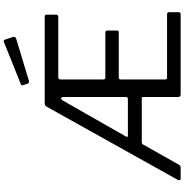

<svg xmlns="http://www.w3.org/2000/svg" viewBox="1 -1007 1006 1048"><g transform="rotate(-90 504.0 -483.0)"><path d="M949.5 -74.1Q961.3 -74.1 961.3 -63.8V-11.1Q961.3 -5.8 958.7 -2.9Q956.1 0 949.7 0H512.5Q498.6 0 498.6 -14.1V-204.7Q498.6 -212.1 491.4 -212.1H252Q242.9 -212.1 238.6 -204L128.8 -9.2Q126.6 -4.7 123.1 -2.3Q119.6 0 113 0H53Q47.1 0 45.1 -4.7Q43 -9.4 46.9 -16.7L443.7 -727.7Q447.5 -735.3 452.4 -738.7Q457.2 -742 465.8 -742H938Q948 -742 948 -731.1V-680.4Q948 -667.9 935 -667.9H607.2Q594.4 -667.9 594.4 -656.1V-421.8Q594.4 -411 605.8 -411H850.4Q861.2 -411 861.2 -400.4V-347.4Q861.2 -342.6 859 -340.1Q856.8 -337.7 850.5 -337.7H605.3Q594.4 -337.7 594.4 -327.3V-84.5Q594.4 -74.1 604.2 -74.1H949.5ZM487.6 -287.9Q498.6 -287.9 498.6 -299.9V-638.7Q497.9 -652.2 491.1 -652.5Q484.3 -652.8 476.7 -638.5L283.4 -299.5Q276.2 -287.9 287.2 -287.9H487.6ZM811.6 -959.6 826.2 -914.9Q830.6 -902.3 815.9 -897.4L587.3 -828.4Q580.8 -826.8 577.3 -828.4Q573.9 -829.9 571.3 -835.6L563.6 -858.3Q559.8 -869 568 -872.1L800 -965.1Q808.2 -968.2 811.6 -959.6Z"/></g></svg>

Font: Libre Franklin Thin
Style: Regular
Weight: 100
Designer: Pablo Impallari, Rodrigo Fuenzalida, Nhung Nguyen
Foundry: Impallari Type
Version: Version 3.000